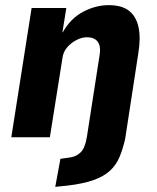

<svg xmlns="http://www.w3.org/2000/svg" viewBox="-20 -534 610 747"><path d="M195 193 215 84 256 78Q279 74 295 57.5Q311 41 318 -1L366 -310Q372 -341 367 -357.5Q362 -374 349.5 -381.5Q337 -389 318 -389Q298 -389 277 -378Q256 -367 241 -349.5Q226 -332 223 -308L174 0H24L103 -503H238L223 -409L224 -408Q255 -463 304 -488.5Q353 -514 403 -514Q454 -514 482 -492Q510 -470 519 -428Q528 -386 518 -326L467 6Q458 46 445 77Q432 108 407.5 130.5Q383 153 343 167Q303 181 243 188Z"/></svg>

Font: Nunito Sans 7pt Condensed ExtraBold
Style: Italic
Weight: 800
Width: 3
Italic angle: -9°
Designer: Vernon Adams
Foundry: Vernon Adams
Version: Version 3.101;gftools[0.9.27]